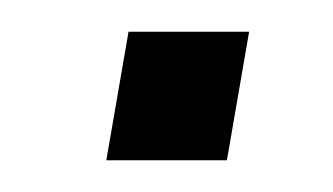

<svg xmlns="http://www.w3.org/2000/svg" viewBox="-20 -101 210 121"><path d="M61 -81H137L123 0H47Z"/></svg>

Font: Overused Grotesk Book
Style: Italic
Weight: 350
Italic angle: -10°
Version: Version 0.003